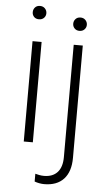

<svg xmlns="http://www.w3.org/2000/svg" viewBox="-61 -755 565 1007"><g transform="rotate(5 221.0 -251.5)"><path d="M108.4 -715.8Q124.5 -715.8 134.5 -705.3Q144.5 -694.8 144.5 -680.2Q144.5 -665.5 134.5 -655.5Q124.5 -645.5 108.4 -645.5Q91.8 -645.5 82.3 -655.5Q72.8 -665.5 72.8 -680.2Q72.8 -694.8 82.3 -705.3Q91.8 -715.8 108.4 -715.8ZM132.8 0H85V-528.3H132.8ZM349.6 -528.3V63Q349.6 135.7 313.7 174.6Q277.8 213.4 210.9 213.4Q198.7 213.4 185.3 210.9Q171.9 208.5 160.2 204.1V163.1Q168.5 165.5 181.2 168Q193.8 170.4 206.1 170.4Q252 170.4 276.9 143.1Q301.8 115.7 301.8 63V-528.3ZM325.2 -603.5Q309.1 -603.5 299.3 -613.8Q289.6 -624 289.6 -638.2Q289.6 -652.8 299.3 -663.3Q309.1 -673.8 325.2 -673.8Q341.3 -673.8 351.3 -663.3Q361.3 -652.8 361.3 -638.2Q361.3 -624 351.3 -613.8Q341.3 -603.5 325.2 -603.5Z"/></g></svg>

Font: Heebo ExtraLight
Style: Regular
Weight: 250
Designer: Oded Ezer
Foundry: Ezer Type House
Version: Version 3.100